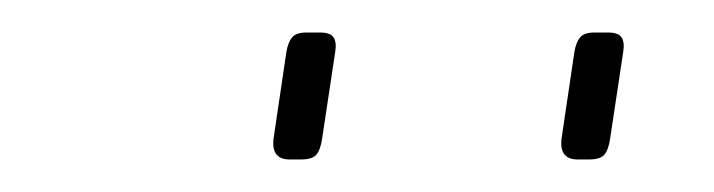

<svg xmlns="http://www.w3.org/2000/svg" viewBox="-20 -698 439 118"><path d="M177 -678Q183 -678 185 -675Q187 -672 186 -666L178 -613Q177 -606 174.5 -603Q172 -600 165 -600H158Q147 -600 148 -612L156 -666Q157 -672 159.5 -675Q162 -678 168 -678ZM354 -678Q360 -678 362 -675Q364 -672 363 -666L355 -613Q354 -606 351.5 -603Q349 -600 342 -600H335Q324 -600 325 -612L333 -666Q334 -672 336.5 -675Q339 -678 345 -678Z"/></svg>

Font: Exo 2 Thin
Style: Italic
Weight: 250
Italic angle: -8°
Designer: Natanael Gama
Foundry: Natanael Gama
Version: Version 2.010